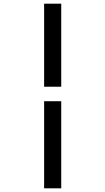

<svg xmlns="http://www.w3.org/2000/svg" viewBox="-20 -771 572 1041"><path d="M219.2 250V-222.2H312V250ZM219.2 -300.8V-751H312V-300.8Z"/></svg>

Font: Lobster
Style: Regular
Weight: 400
Designer: Pablo Impallari
Foundry: Pablo Impallari
Version: Version 1.007; ttfautohint (v1.1) -l 8 -r 50 -G 50 -x 14 -D 